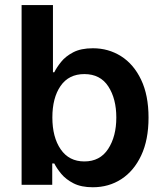

<svg xmlns="http://www.w3.org/2000/svg" viewBox="-20 -748 664 777"><path d="M355.5 9.8Q308.6 9.8 277.6 -6.1Q246.6 -22 228 -44.4Q209.5 -66.9 199.7 -86.4H191.4V0H67.4V-727.5H194.3V-455.6H199.7Q209 -474.6 227.1 -497.3Q245.1 -520 276.4 -536.4Q307.6 -552.7 356 -552.7Q418.9 -552.7 470 -520.5Q521 -488.3 551 -425.5Q581.1 -362.8 581.1 -272Q581.1 -182.1 551.5 -119.1Q522 -56.2 471.2 -23.2Q420.4 9.8 355.5 9.8ZM321.3 -94.7Q384.8 -94.7 417.7 -145.3Q450.7 -195.8 450.7 -272.5Q450.7 -348.6 418.2 -398.4Q385.7 -448.2 321.3 -448.2Q258.3 -448.2 225.1 -400.1Q191.9 -352.1 191.9 -272.5Q191.9 -192.9 225.6 -143.8Q259.3 -94.7 321.3 -94.7Z"/></svg>

Font: Inter-SemiBold
Style: Regular
Weight: 600
Designer: Rasmus Andersson
Foundry: rsms
Version: Version 4.000;git-a52131595